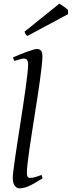

<svg xmlns="http://www.w3.org/2000/svg" viewBox="-20 -1010 392 1050"><path d="M212.9 -35.2Q189 -20 170.7 -9.5Q152.3 1 137.5 7.6Q122.6 14.2 109.9 17.1Q97.2 20 85 20Q71.3 20 60.5 5.4Q49.8 -9.3 49.8 -38.1Q49.8 -50.3 53.5 -79.6Q57.1 -108.9 63 -149.4Q68.8 -189.9 76.4 -238.5Q84 -287.1 91.8 -337.9Q99.6 -388.7 107.2 -438.5Q114.7 -488.3 120.6 -531.2Q126.5 -574.2 130.1 -607.2Q133.8 -640.1 133.8 -657.2Q133.8 -668.5 131.6 -675Q129.4 -681.6 126 -684.8Q122.6 -688 117.9 -689Q113.3 -689.9 108.9 -689.9Q105 -689.9 96.4 -687.7Q87.9 -685.5 79.6 -683.1Q69.8 -680.2 58.1 -676.8L50.8 -695.8Q71.3 -705.1 92 -713.4Q112.8 -721.7 130.6 -728Q148.4 -734.4 162.1 -738.3Q175.8 -742.2 182.1 -742.2Q195.8 -742.2 203.9 -733.4Q211.9 -724.6 211.9 -702.1Q211.9 -683.1 208.3 -649.4Q204.6 -615.7 198.7 -572.5Q192.9 -529.3 185.1 -479.7Q177.2 -430.2 169.4 -379.4Q161.6 -328.6 153.8 -279.5Q146 -230.5 140.1 -188.5Q134.3 -146.5 130.6 -114.5Q127 -82.5 127 -65.9Q127 -49.3 131.6 -43.2Q136.2 -37.1 144 -37.1Q155.3 -37.1 170.2 -41Q185.1 -44.9 207 -53.2ZM352.1 -932.6 129.9 -813.5Q123 -817.9 120.6 -822.3Q118.2 -826.7 113.8 -836.4L304.7 -990.2L315.9 -982.9Q322.3 -978.5 329.3 -973.6Q336.4 -968.8 342.8 -963.9Q349.1 -959 352.1 -955.6Z"/></svg>

Font: Gentium Plus
Style: Italic
Weight: 400
Italic angle: -8°
Designer: J. Victor Gaultney, Annie Olsen, Iska Routamaa
Foundry: SIL International
Version: Version 1.510